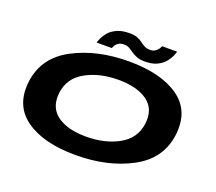

<svg xmlns="http://www.w3.org/2000/svg" viewBox="-139 -1046 1397 1244"><g transform="rotate(20 559.0 -424.0)"><path d="M493 7Q713.5 7 875.5 -79.5Q1037.5 -166 1059.5 -337.5Q1080.5 -509 957.5 -595.5Q834.5 -682 614 -682Q393.5 -682 231.2 -596Q69 -510 46.5 -337.5Q26 -167.5 148.8 -80.2Q271.5 7 493 7ZM516.5 -128.5Q386.5 -128.5 315.5 -181Q244.5 -233.5 257 -337.5Q270.5 -442 365.5 -494.2Q460.5 -546.5 590 -546.5Q719 -546.5 790.8 -494.2Q862.5 -442 849 -337.5Q835 -233 740.2 -180.8Q645.5 -128.5 516.5 -128.5ZM708.5 -716Q759 -716 792.2 -732.5Q825.5 -749 844.5 -772.5Q863.5 -796 872.5 -817.2Q881.5 -838.5 883.5 -847.5H779.5Q777 -839 769 -827.2Q761 -815.5 747 -807Q733 -798.5 714.5 -798.5Q690.5 -798.5 674.5 -807Q658.5 -815.5 643.8 -827Q629 -838.5 608.5 -846.8Q588 -855 553.5 -855Q502 -855 467.2 -839Q432.5 -823 413.2 -800Q394 -777 384.8 -756.2Q375.5 -735.5 373 -725H477.5Q480.5 -733.5 487.8 -745.5Q495 -757.5 509 -765.8Q523 -774 544.5 -774Q567 -774 582.2 -765Q597.5 -756 613.5 -744.8Q629.5 -733.5 651.2 -724.8Q673 -716 708.5 -716Z"/></g></svg>

Font: Anybody ExtraExpanded
Style: Bold Italic
Weight: 700
Width: 8
Italic angle: -10°
Version: Version 1.113;gftools[0.9.25]